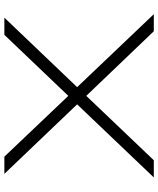

<svg xmlns="http://www.w3.org/2000/svg" viewBox="56 -766 711 862"><g transform="rotate(-90 411.0 -335.5)"><path d="M411.1 -303.2 122.1 0H44.9L373 -344.2L61 -670.9H138.2L411.1 -383.8L685.1 -670.9H762.2L450.2 -344.2L777.8 0H701.2Z"/></g></svg>

Font: Syncopate
Style: Regular
Weight: 400
Width: 7
Version: Version 001.001